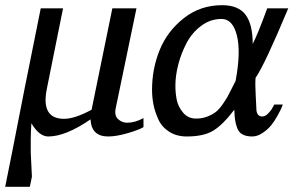

<svg xmlns="http://www.w3.org/2000/svg" viewBox="-61 -514 1131 740"><path d="M38 -194V-193L41 -208L96 -482H182L119 -169Q97 -56 186 -56Q227 -56 292 -91L372 -482H465L385 -97Q379 -69 394 -55Q409 -41 429 -41Q460 -41 492 -59V-24Q471 -12 428.5 0Q386 12 356 12Q291 12 288 -54Q192 12 125 12Q90 12 60 -39Q58 -11 57.5 21Q57 53 57.5 73.5Q58 94 60 125.5Q62 157 62 167L54 206H-41Q-27 139 38 -194Z M1050 -482Q959 -264 924 -214Q922 -192 924.5 -147.5Q927 -103 927 -97Q927 -65 950 -65Q961 -65 972.5 -76.5Q984 -88 990 -100L996 -111H1029Q1027 -106 1023.5 -97.5Q1020 -89 1008.5 -68Q997 -47 984 -31Q971 -15 951 -1.5Q931 12 911 12Q888 12 873.5 4Q859 -4 853 -21Q847 -38 845 -52Q843 -66 842 -91Q798 -33 761 -10.5Q724 12 659 12Q620 12 591.5 -6Q563 -24 549.5 -53.5Q536 -83 530.5 -111Q525 -139 525 -168Q525 -249 554.5 -321.5Q584 -394 647.5 -444Q711 -494 795 -494Q858 -494 885.5 -457Q913 -420 913 -345Q923 -364 937 -398.5Q951 -433 960 -458L969 -482ZM847 -202Q868 -314 852 -377.5Q836 -441 793 -441Q750 -441 714.5 -414.5Q679 -388 658 -348Q637 -308 626 -265Q615 -222 615 -184Q615 -154 620.5 -128Q626 -102 645 -79.5Q664 -57 695 -57Q718 -57 737.5 -64.5Q757 -72 770 -82Q783 -92 796 -110.5Q809 -129 815.5 -140.5Q822 -152 832.5 -173.5Q843 -195 847 -202Z"/></svg>

Font: Veleka
Style: Italic
Weight: 400
Italic angle: -12°
Designer: Stefan Peev, Context Ltd, 2016; SIL International, 1997-2014.
Foundry: Stefan Peev, Context Ltd, 2016
Version: Version 1.000